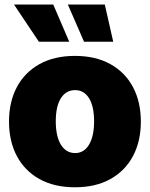

<svg xmlns="http://www.w3.org/2000/svg" viewBox="-20 -792 642 822"><path d="M300.8 9.8Q211.9 9.8 148.7 -25.6Q85.4 -61 52 -124.3Q18.6 -187.5 18.6 -271.5Q18.6 -355.5 52 -418.7Q85.4 -481.9 148.7 -517.3Q211.9 -552.7 300.8 -552.7Q389.6 -552.7 452.9 -517.3Q516.1 -481.9 549.6 -418.7Q583 -355.5 583 -271.5Q583 -187.5 549.6 -124.3Q516.1 -61 452.9 -25.6Q389.6 9.8 300.8 9.8ZM301.8 -136.7Q339.4 -136.7 361.1 -172.6Q382.8 -208.5 382.8 -272.5Q382.8 -336.9 361.1 -371.6Q339.4 -406.2 301.8 -406.2Q262.7 -406.2 240.7 -371.6Q218.8 -336.9 218.8 -272.5Q218.8 -208.5 240.7 -172.6Q262.7 -136.7 301.8 -136.7ZM146.5 -613.3 40 -772.5H208L276.4 -613.3ZM339.8 -613.3 270.5 -772.5H428.7L464.8 -613.3Z"/></svg>

Font: Inter Tight Black
Style: Regular
Weight: 900
Designer: Rasmus Andersson
Foundry: rsms
Version: Version 3.004; ttfautohint (v1.8.4.7-5d5b)